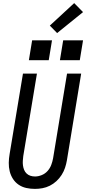

<svg xmlns="http://www.w3.org/2000/svg" viewBox="-20 -1209 555 1237"><path d="M205 8Q176 8 149 2Q122 -4 100 -19Q78 -34 63.5 -56.5Q49 -79 42.5 -105.5Q36 -132 36.5 -160Q37 -188 42 -217L128 -735H218L130 -204Q128 -188 127 -173Q126 -158 128 -143Q130 -128 135.5 -114.5Q141 -101 151.5 -91Q162 -81 176 -76.5Q190 -72 206 -72Q227 -72 249 -81Q271 -90 286.5 -107.5Q302 -125 310 -146Q318 -167 322 -189L412 -735H503L411 -176Q407 -152 399 -128Q391 -104 377 -82Q363 -60 343.5 -42Q324 -24 301 -12.5Q278 -1 253.5 3.5Q229 8 205 8ZM366 -821 387 -949H515L494 -821ZM166 -821 187 -949H315L294 -821ZM348 -996 301 -1044 458 -1189 515 -1131Z"/></svg>

Font: Iosevka SS04 Medium Oblique
Style: Regular
Weight: 500
Italic angle: -9°
Monospace: yes
Designer: Belleve Invis
Foundry: Belleve Invis
Version: Version 19.0.0; ttfautohint (v1.8.4)